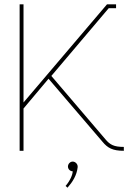

<svg xmlns="http://www.w3.org/2000/svg" viewBox="-20 -699 629 890"><path d="M295 73C295 85 305 95 317 95C317 111 304 140 284 163L293 171C316 145 336 114 340 76V73C340 61 329 50 317 50C305 50 295 61 295 73ZM469 -53 218 -347 484 -661H518V-679H476L89 -224V-679H71V0H89V-196L205 -334L455 -42C479 -13 502 0 554 0V-18C508 -18 490 -28 469 -53Z"/></svg>

Font: Rawengulk
Style: Light
Weight: 300
Version: Version 0.9